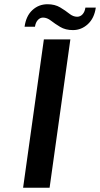

<svg xmlns="http://www.w3.org/2000/svg" viewBox="-20 -886 472 906"><path d="M187 -700H312L214 0H89ZM96 -760Q103 -811 133 -838.5Q163 -866 204 -866Q239 -866 264 -851Q289 -836 307 -821.5Q325 -807 344 -807Q359 -807 369.5 -818.5Q380 -830 383 -850H432Q425 -800 394.5 -772Q364 -744 324 -744Q289 -744 264 -759Q239 -774 220.5 -788.5Q202 -803 183 -803Q169 -803 158.5 -791.5Q148 -780 145 -760Z"/></svg>

Font: Fivo Sans Modern Med
Style: Italic
Weight: 450
Designer: Alexander Slobzheninov
Foundry: Alexander Slobzheninov
Version: 1.0